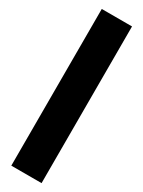

<svg xmlns="http://www.w3.org/2000/svg" viewBox="-227 -886 681 912"><g transform="rotate(30 113.5 -429.5)"><path d="M30.3 0V-859.4H196.3V0Z"/></g></svg>

Font: webenart
Style: Regular
Weight: 400
Designer: Vernon Adams
Foundry: Vernon Adams
Version: Version 2.116; ttfautohint (v1.8.3)